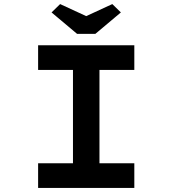

<svg xmlns="http://www.w3.org/2000/svg" viewBox="-20 -922 846 942"><path d="M167 0V-121H338V-579H167V-700H639V-579H468V-121H639V0ZM358 -756 233 -861 275 -902 418 -836H388L531 -902L573 -861L448 -756Z"/></svg>

Font: Lexend Tera Medium
Style: Regular
Weight: 500
Designer: Bonnie Shaver-Troup, Thomas Jockin
Foundry: Lexend
Version: Version 1.007